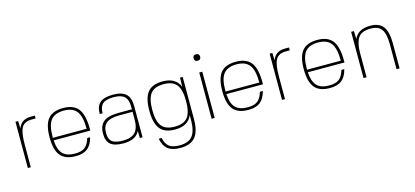

<svg xmlns="http://www.w3.org/2000/svg" viewBox="-70 -1244 4329 2005"><g transform="rotate(-15 2094.5 -241.5)"><path d="M122 -250V0H90V-500H119L122 -419Q154 -510 259 -510H302V-479H259Q181 -479 151.5 -427.5Q122 -376 122 -250Z M425 -209Q431 -109 473.5 -63.5Q516 -18 607 -18Q676 -18 713 -46Q750 -74 770 -142H801Q781 -62 735 -26Q689 10 607 10Q494 10 443 -51.5Q392 -113 392 -250Q392 -387 443 -448.5Q494 -510 607 -510Q720 -510 770.5 -444Q821 -378 821 -232V-209ZM424 -251V-237H789Q789 -369 746.5 -425.5Q704 -482 607 -482Q510 -482 467 -428Q424 -374 424 -251Z M1299 -77Q1257 10 1122 10Q1027 10 984 -26Q941 -62 941 -141Q941 -230 991.5 -270.5Q1042 -311 1154 -311H1298V-340Q1298 -416 1262 -449.5Q1226 -483 1145 -483Q1063 -483 1027.5 -452Q992 -421 992 -350H961Q961 -434 1005 -472Q1049 -510 1146 -510Q1242 -510 1286 -469Q1330 -428 1330 -338V0H1301ZM1298 -284H1154Q1059 -284 1016 -250Q973 -216 973 -142Q973 -75 1008 -47Q1043 -19 1126 -19Q1214 -19 1256 -62Q1298 -105 1298 -199Z M1866 -96Q1822 10 1681 10Q1570 10 1520 -51.5Q1470 -113 1470 -249Q1470 -386 1520 -448Q1570 -510 1681 -510Q1823 -510 1867 -402L1869 -500H1898V-50Q1898 87 1847 148.5Q1796 210 1684 210Q1597 210 1551 174Q1505 138 1489 58H1520Q1535 126 1572.5 154Q1610 182 1683 182Q1780 182 1823 128.5Q1866 75 1866 -47ZM1685 -479Q1587 -479 1544.5 -425.5Q1502 -372 1502 -249Q1502 -127 1544.5 -73.5Q1587 -20 1685 -20Q1783 -20 1825 -73Q1867 -126 1867 -249Q1867 -372 1824.5 -425.5Q1782 -479 1685 -479Z M2110 0H2077V-500H2110ZM2093 -693Q2129 -693 2129 -658Q2129 -623 2093 -623Q2058 -623 2058 -658Q2058 -693 2093 -693Z M2292 -209Q2298 -109 2340.5 -63.5Q2383 -18 2474 -18Q2543 -18 2580 -46Q2617 -74 2637 -142H2668Q2648 -62 2602 -26Q2556 10 2474 10Q2361 10 2310 -51.5Q2259 -113 2259 -250Q2259 -387 2310 -448.5Q2361 -510 2474 -510Q2587 -510 2637.5 -444Q2688 -378 2688 -232V-209ZM2291 -251V-237H2656Q2656 -369 2613.5 -425.5Q2571 -482 2474 -482Q2377 -482 2334 -428Q2291 -374 2291 -251Z M2870 -250V0H2838V-500H2867L2870 -419Q2902 -510 3007 -510H3050V-479H3007Q2929 -479 2899.5 -427.5Q2870 -376 2870 -250Z M3173 -209Q3179 -109 3221.5 -63.5Q3264 -18 3355 -18Q3424 -18 3461 -46Q3498 -74 3518 -142H3549Q3529 -62 3483 -26Q3437 10 3355 10Q3242 10 3191 -51.5Q3140 -113 3140 -250Q3140 -387 3191 -448.5Q3242 -510 3355 -510Q3468 -510 3518.5 -444Q3569 -378 3569 -232V-209ZM3172 -251V-237H3537Q3537 -369 3494.5 -425.5Q3452 -482 3355 -482Q3258 -482 3215 -428Q3172 -374 3172 -251Z M3749 -500 3752 -414Q3794 -510 3928 -510Q4023 -510 4066 -453Q4109 -396 4109 -270V0H4076V-270Q4076 -383 4041 -431.5Q4006 -480 3924 -480Q3824 -480 3788 -425Q3752 -370 3752 -267V0H3719V-500Z"/></g></svg>

Font: Fivo Sans Thin
Style: Regular
Weight: 250
Foundry: Alexander Slobzheninov
Version: 1.0